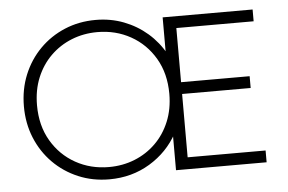

<svg xmlns="http://www.w3.org/2000/svg" viewBox="-51 -788 1314 876"><g transform="rotate(-5 606.0 -350.0)"><path d="M416 15Q339.5 15 274 -12.8Q208.5 -40.5 159.5 -90Q110.5 -139.5 83.2 -206Q56 -272.5 56 -350Q56 -428 83.2 -494.5Q110.5 -561 159.5 -610.5Q208.5 -660 274 -687.5Q339.5 -715 416 -715Q484.5 -715 544.5 -692Q604.5 -669 652 -627.8Q699.5 -586.5 730 -531L722 -520V-700H1134V-646H780V-398H1094V-344H780V-54H1137V0H722V-179L730 -168Q684.5 -85 601.8 -35Q519 15 416 15ZM419 -41Q482 -41 537 -63Q592 -85 633.5 -125.8Q675 -166.5 698.5 -223.5Q722 -280.5 722 -350Q722 -443 681.2 -512.5Q640.5 -582 571.8 -620.5Q503 -659 419 -659Q356 -659 301 -637Q246 -615 204.5 -574.2Q163 -533.5 139.5 -476.8Q116 -420 116 -350Q116 -257 156.8 -187.5Q197.5 -118 266.2 -79.5Q335 -41 419 -41Z"/></g></svg>

Font: Geologica Cursive Thin
Style: Regular
Weight: 250
Designer: Sindre Bremnes, Frode Helland
Foundry: Monokrom Skriftforlag AS
Version: Version 1.010;gftools[0.9.28]